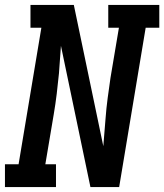

<svg xmlns="http://www.w3.org/2000/svg" viewBox="-27 -755 663 775"><path d="M-7 0V-92H48L140 -643H96V-735H271L390 -165L399 -276Q402 -317 407.5 -358.5Q413 -400 419 -441L453 -643H410V-735H616V-643H561L454 0H338L219 -570L211 -459Q207 -418 202 -376.5Q197 -335 190 -294L156 -92H199V0Z"/></svg>

Font: Iosevka Curly Slab SmBdExObl
Style: Regular
Weight: 600
Width: 7
Italic angle: -9°
Monospace: yes
Designer: Belleve Invis
Foundry: Belleve Invis
Version: Version 11.1.0; ttfautohint (v1.8.3)